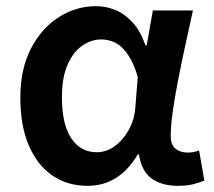

<svg xmlns="http://www.w3.org/2000/svg" viewBox="-20 -589 693 623"><path d="M264 14Q199 14 150 -19.5Q101 -53 73.5 -117Q46 -181 46 -272Q46 -365 80.5 -431.5Q115 -498 171 -533.5Q227 -569 291 -569Q324 -569 354.5 -556.5Q385 -544 410.5 -516Q436 -488 452 -442H456L476 -555H606Q595 -504 582.5 -447.5Q570 -391 559 -335Q548 -279 541 -230.5Q534 -182 534 -148Q534 -119 549.5 -106.5Q565 -94 589 -94Q597 -94 607 -95.5Q617 -97 626 -101L643 -3Q629 3 608 8.5Q587 14 558 14Q504 14 471.5 -10Q439 -34 431 -88H427Q367 14 264 14ZM294 -95Q325 -95 352 -114.5Q379 -134 397.5 -167Q416 -200 419 -239L427 -339Q417 -374 404 -397Q391 -420 376 -434.5Q361 -449 343.5 -455Q326 -461 308 -461Q276 -461 246.5 -440.5Q217 -420 199 -378.5Q181 -337 181 -273Q181 -185 211.5 -140Q242 -95 294 -95Z"/></svg>

Font: Noto Sans JP SemiBold
Style: Regular
Weight: 600
Designer: Ryoko NISHIZUKA  (kana, bopomofo & ideographs); Paul D. Hunt (Latin, Greek & Cyrillic); Sandoll Communications , Soo-you
Foundry: Adobe
Version: Version 2.004-H2;hotconv 1.0.118;makeotfexe 2.5.65603